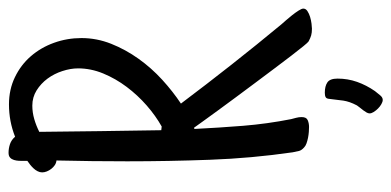

<svg xmlns="http://www.w3.org/2000/svg" viewBox="-258 -488 933 458"><g transform="rotate(-90 209.0 -258.5)"><path d="M418 -2Q418 3.9 412.1 7.8Q406.2 11.7 398.2 14.2Q390.1 16.6 382.1 17.6Q374 18.6 370.1 18.6Q360.4 18.6 354.2 16.8Q348.1 15.1 339.8 10.7Q337.4 9.3 328.4 -1.7Q319.3 -12.7 305.9 -30.3Q292.5 -47.9 275.6 -70.3Q258.8 -92.8 241 -116.5Q223.1 -140.1 205.8 -163.8Q188.5 -187.5 173.8 -207.3Q159.2 -227.1 148.7 -241.9Q138.2 -256.8 133.8 -262.7L130.9 -261.7Q133.8 -203.6 138.4 -145.8Q143.1 -87.9 154.3 -31.2Q155.8 -25.4 157.5 -19Q159.2 -12.7 159.2 -5.9Q159.2 5.4 151.9 8.5Q144.5 11.7 135.7 11.7Q130.9 11.7 124 11.2Q117.2 10.7 109.9 9.3Q102.5 7.8 96.4 5.6Q90.3 3.4 86.9 0Q80.1 -5.9 78.4 -12.2Q76.7 -18.6 75.2 -27.3Q61 -125.5 57.4 -224.4Q53.7 -323.2 53.7 -421.9Q53.7 -464.8 54.2 -506.3Q54.7 -547.9 55.7 -590.8Q49.8 -591.3 44.7 -594.7Q39.6 -598.1 35.6 -603.3Q31.7 -608.4 29.5 -614Q27.3 -619.6 27.3 -625Q27.3 -630.4 30 -635.7Q32.7 -641.1 36.9 -645.5Q41 -649.9 45.9 -653.8Q50.8 -657.7 54.7 -660.2V-668.9Q54.7 -673.8 54.9 -680.2Q55.2 -686.5 56.9 -692.1Q58.6 -697.8 62.5 -701.4Q66.4 -705.1 74.2 -705.1Q84.5 -705.1 94.7 -701.7Q105 -698.2 112.3 -689.5Q148.9 -704.1 189.5 -704.1Q225.1 -704.1 254.4 -689.9Q283.7 -675.8 304.4 -651.9Q325.2 -627.9 336.4 -596.7Q347.7 -565.4 347.7 -531.2Q347.7 -494.6 334 -460.2Q320.3 -425.8 298.3 -395Q276.4 -364.3 248.3 -338.6Q220.2 -313 191.4 -293.9Q237.3 -232.9 284.4 -173.1Q331.5 -113.3 380.9 -53.7Q383.8 -50.3 389.9 -43.5Q396 -36.6 402.3 -28.6Q408.7 -20.5 413.3 -13.2Q418 -5.9 418 -2ZM275.4 -539.1Q275.4 -557.1 269 -576.7Q262.7 -596.2 251 -612.1Q239.3 -627.9 222.9 -638.2Q206.5 -648.4 186.5 -648.4Q170.4 -648.4 154.5 -643.8Q138.7 -639.2 124 -631.8Q125 -559.1 125.7 -486.3Q126.5 -413.6 127.9 -340.8L136.7 -339.8Q162.1 -354 186.8 -375.5Q211.4 -397 231.2 -423.3Q251 -449.7 263.2 -479.2Q275.4 -508.8 275.4 -539.1ZM251 79.6Q251 104 243.2 126.2Q235.4 148.4 221.2 168.9Q217.3 173.3 211.9 180.4Q206.5 187.5 200.2 187.5Q195.8 187.5 190.2 184.3Q184.6 181.2 179.7 176.3Q174.8 171.4 171.4 166Q168 160.6 168 156.2Q168 152.8 170.2 148.9Q172.4 145 175.5 140.9Q178.7 136.7 181.9 132.8Q185.1 128.9 187 126Q191.9 116.7 194.6 108.9Q197.3 101.1 198.5 93.5Q199.7 85.9 200.4 77.9Q201.2 69.8 202.6 60.1Q203.1 53.2 206.8 51.3Q210.4 49.3 217.3 49.3Q232.9 49.3 241.9 55.4Q251 61.5 251 79.6Z"/></g></svg>

Font: Just Another Hand
Style: Regular
Weight: 400
Designer: Astigmatic (AOETI)
Foundry: Astigmatic (AOETI)
Version: Version 1.001